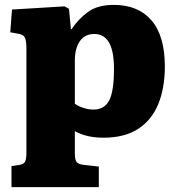

<svg xmlns="http://www.w3.org/2000/svg" viewBox="-20 -549 725 785"><path d="M27 216V130L60 125Q75 123 81.5 113.5Q88 104 88 76V-349Q88 -385 81 -396.5Q74 -408 55 -411L22 -417L29 -510L244 -523L262 -513L270 -430H273Q300 -471 339.5 -500Q379 -529 445 -529Q545 -529 599.5 -465.5Q654 -402 654 -277Q654 -190 627.5 -124.5Q601 -59 545.5 -22.5Q490 14 403 14Q333 14 286 -13V78Q286 103 292.5 112.5Q299 122 321 125L384 132V216ZM362 -101Q407 -101 426.5 -138.5Q446 -176 446 -267Q446 -341 425.5 -375.5Q405 -410 366 -410Q326 -410 306 -380Q286 -350 286 -302V-125Q299 -115 320.5 -108Q342 -101 362 -101Z"/></svg>

Font: Literata 12pt ExtraBold
Style: Regular
Weight: 800
Designer: Latin by Veronika Burian and Jose Scaglione. Greek by Irene Vlachou. Cyrillic by Vera Evstafieva.
Foundry: TypeTogether
Version: Version 3.002